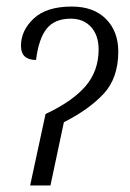

<svg xmlns="http://www.w3.org/2000/svg" viewBox="-20 -566 396 586"><path d="M119 -218Q202 -257 241.5 -303.5Q281 -350 281 -415Q281 -458 258 -483.5Q235 -509 196 -509Q147 -509 122.5 -478.5Q98 -448 90 -383Q44 -383 44 -426Q44 -473 83 -509.5Q122 -546 199 -546Q266 -546 303.5 -508Q341 -470 341 -409Q341 -328 296.5 -280Q252 -232 175 -193L134 0H72Z"/></svg>

Font: Noto Serif Condensed Light
Style: Italic
Weight: 300
Width: 3
Italic angle: -12°
Designer: Monotype Design Team
Foundry: Monotype Imaging Inc.
Version: Version 2.014; ttfautohint (v1.8.4.7-5d5b)